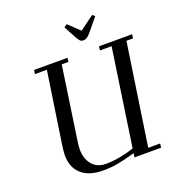

<svg xmlns="http://www.w3.org/2000/svg" viewBox="-158 -1021 1065 1157"><g transform="rotate(-20 375.0 -442.0)"><path d="M117.2 -676.8 121.1 -702.1H335L332 -676.8H289.1L221.2 -213.9Q215.8 -178.2 215.8 -158.2Q215.8 -97.2 247.6 -59.6Q279.3 -22 335 -22Q419.4 -22 517.1 -54.2L608.9 -676.8H534.2L537.1 -702.1H750L746.1 -676.8H704.1L606.9 -25.9H683.1L680.2 0H509.8L513.2 -25.9Q449.2 -7.3 404.1 1.2Q358.9 9.8 306.2 9.8Q215.8 9.8 167.5 -33.7Q119.1 -77.1 119.1 -155.8Q119.1 -176.3 126 -224.1L193.8 -676.8ZM380.9 -880.9 399.9 -894 471.2 -826.2 563 -894 578.1 -880.9 513.2 -801.8Q497.6 -783.2 486.6 -775.6Q475.6 -768.1 461.9 -768.1Q448.7 -768.1 441.9 -774.7Q435.1 -781.2 422.9 -801.8Z"/></g></svg>

Font: Dehuti Alt
Style: Bold-Italic
Weight: 700
Version: Version 1.2